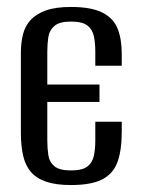

<svg xmlns="http://www.w3.org/2000/svg" viewBox="-20 -523 410 552"><path d="M184 9Q141 9 113 -0.5Q85 -10 69 -28.5Q53 -47 46.5 -75.5Q40 -104 40 -142V-371Q40 -400 46 -424Q52 -448 68 -465.5Q84 -483 112 -493Q140 -503 184 -503Q242 -503 274 -487Q306 -471 318 -441Q330 -411 330 -369V-334H254V-374Q254 -399 250 -418.5Q246 -438 231.5 -449.5Q217 -461 184 -461Q151 -461 136.5 -448.5Q122 -436 119 -416.5Q116 -397 116 -375V-280H266V-230H116V-119Q116 -97 119 -77Q122 -57 136.5 -45Q151 -33 184 -33Q217 -33 231.5 -44.5Q246 -56 250 -75.5Q254 -95 254 -120V-173H330V-144Q330 -90 317.5 -56.5Q305 -23 273.5 -7Q242 9 184 9Z"/></svg>

Font: Alumni Sans Medium
Style: Regular
Weight: 500
Designer: Robert E. Leuschke
Foundry: Robert E. Leuschke
Version: Version 1.018